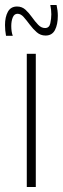

<svg xmlns="http://www.w3.org/2000/svg" viewBox="-58 -747 251 767"><path d="M49 0V-532H85V0ZM-34 -604Q-38 -626 -38 -647Q-38 -679 -26.5 -700Q-15 -721 10 -721Q30 -721 44 -708Q58 -695 70 -678Q82 -661 94.5 -648Q107 -635 122 -635Q139 -635 143 -654Q147 -673 147 -690Q147 -708 143 -727H168Q173 -704 173 -684Q173 -649 161.5 -627Q150 -605 124 -605Q104 -605 89 -618Q74 -631 61 -648.5Q48 -666 36.5 -679Q25 -692 12 -692Q-1 -692 -7 -677.5Q-13 -663 -13 -643Q-13 -620 -7 -604Z"/></svg>

Font: Georama Condensed ExtraLight
Style: Regular
Weight: 200
Width: 3
Designer: Jean-Baptiste Levee
Foundry: Production Type
Version: Version 1.000